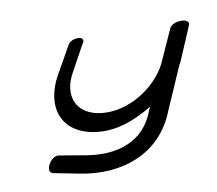

<svg xmlns="http://www.w3.org/2000/svg" viewBox="-45 -528 751 664"><g transform="rotate(5 330.5 -196.5)"><path d="M558 -477C540 -473 525 -460 523 -449L502 -321C483 -235 404 -149 311 -135C221 -122 180 -186 200 -265C218 -341 227 -374 227 -374C229 -384 220 -390 207 -386C193 -383 181 -372 178 -362L150 -254C121 -141 176 -53 297 -68C366 -77 422 -115 477 -172L474 -156V-153C473 -149 473 -145 472 -140C454 -36 362 7 270 15C184 23 176 24 176 24C165 25 152 39 148 57C144 74 150 87 161 86C161 86 133 89 256 80C393 71 525 -6 541 -166C541 -166 545 -190 565 -324C567 -330 568 -336 569 -343C587 -465 586 -465 586 -465C588 -476 576 -482 558 -477ZM478 -175C477 -174 477 -173 477 -172C478 -177 485 -218 478 -175Z"/></g></svg>

Font: Hi. Perspective
Style: Perspective
Weight: 400
Designer: Mew Too, Robert Jablonski
Foundry: Cannot Into Space Fonts
Version: Version 1.996